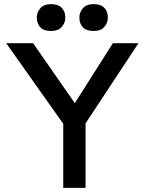

<svg xmlns="http://www.w3.org/2000/svg" viewBox="-20 -909 700 929"><path d="M286 0V-310L10 -700H140L342 -410L526 -700H650L394 -312V0ZM364 -824Q364 -849 381 -869Q398 -889 433 -889Q468 -889 485 -871Q502 -853 502 -824Q502 -799 485 -779Q468 -759 433 -759Q398 -759 381 -777Q364 -795 364 -824ZM158 -824Q158 -849 175 -869Q192 -889 227 -889Q262 -889 279 -871Q296 -853 296 -824Q296 -799 279 -779Q262 -759 227 -759Q192 -759 175 -777Q158 -795 158 -824Z"/></svg>

Font: Our Lexend
Style: Regular
Weight: 400
Designer: Bonnie Shaver-Troup, Thomas Jockin
Foundry: Lexend
Version: Version 1.007